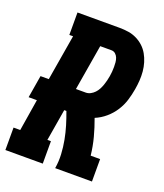

<svg xmlns="http://www.w3.org/2000/svg" viewBox="-147 -826 783 917"><g transform="rotate(20 244.5 -367.5)"><path d="M-11 0V-114H23L49 -275H7L26 -389H68L107 -621H88V-735H302Q325 -735 347.5 -731.5Q370 -728 390 -718Q410 -708 425.5 -693.5Q441 -679 451.5 -660.5Q462 -642 468.5 -620.5Q475 -599 477 -576.5Q479 -554 477.5 -531Q476 -508 472 -485Q467 -455 458 -426Q449 -397 432 -370.5Q415 -344 390.5 -323Q366 -302 337 -290Q353 -247 364.5 -203.5Q376 -160 381 -114H429V0H242Q248 -36 246 -72Q244 -108 237.5 -142.5Q231 -177 221 -210Q211 -243 199 -275H188L161 -114H179V0ZM256 -389Q268 -389 279.5 -395Q291 -401 300 -410.5Q309 -420 315 -431.5Q321 -443 325 -454.5Q329 -466 332 -478Q335 -490 337 -502Q339 -514 340 -526Q341 -538 341 -550Q341 -562 340 -573.5Q339 -585 335 -595.5Q331 -606 322.5 -613.5Q314 -621 302 -621H245L206 -389Z"/></g></svg>

Font: Iosevka Curly Slab HvObl
Style: Regular
Weight: 900
Italic angle: -9°
Monospace: yes
Designer: Belleve Invis
Foundry: Belleve Invis
Version: Version 11.1.0; ttfautohint (v1.8.3)